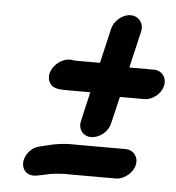

<svg xmlns="http://www.w3.org/2000/svg" viewBox="-49 -652 670 732"><g transform="rotate(5 286.5 -286.5)"><path d="M491 -40C498 -71 477 -97 446 -97H269C225 -99 185 -95 148 -85C118 -77 100 -77 81 -55C43 -11 67 44 119 33C142 30 164 22 189 20L216 18C223 17 231 17 239 18H420C451 18 484 -9 491 -40ZM352 -549 321 -416H228C223 -416 217 -417 211 -418C165 -422 115 -367 137 -325C147 -305 168 -301 201 -301H294L268 -188C261 -157 281 -131 312 -131C343 -131 376 -157 383 -188L408 -293H502C533 -293 565 -319 572 -350C579 -381 559 -408 528 -408H434L467 -549C474 -580 453 -607 422 -607C391 -607 359 -580 352 -549Z"/></g></svg>

Font: Electronic
Style: UltHvIt
Weight: 900
Version: Version 1.011